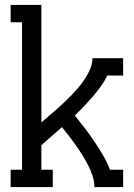

<svg xmlns="http://www.w3.org/2000/svg" viewBox="-20 -755 540 775"><path d="M23 0V-70H69V-665H23V-735H147V-261Q163 -275 179 -288.5Q195 -302 211 -316Q227 -330 242.5 -345Q258 -360 272.5 -375Q287 -390 300.5 -406.5Q314 -423 325.5 -441Q337 -459 345 -479Q353 -499 353 -520H477V-450H413Q402 -427 386.5 -405.5Q371 -384 354 -364.5Q337 -345 319 -326Q301 -307 282 -289Q302 -264 322 -238Q342 -212 360.5 -184.5Q379 -157 395.5 -129Q412 -101 424 -70H477V0H361Q361 -23 353.5 -45.5Q346 -68 335.5 -88.5Q325 -109 312.5 -129Q300 -149 286.5 -168Q273 -187 259 -205.5Q245 -224 230 -242Q209 -223 188 -205Q167 -187 147 -169V-70H193V0Z"/></svg>

Font: Iosevka Curly Slab
Style: Regular
Weight: 400
Monospace: yes
Designer: Belleve Invis
Foundry: Belleve Invis
Version: Version 22.1.2; ttfautohint (v1.8.4)